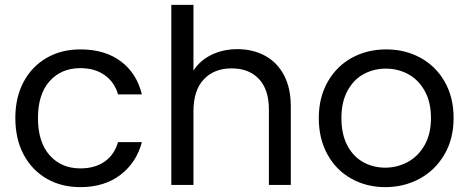

<svg xmlns="http://www.w3.org/2000/svg" viewBox="-20 -760 1927 789"><path d="M43 -275Q43 -360 77 -423.5Q111 -487 171.5 -522Q232 -557 310 -557Q411 -557 476.5 -508Q542 -459 563 -372H465Q451 -422 410.5 -451Q370 -480 310 -480Q232 -480 184 -426.5Q136 -373 136 -275Q136 -176 184 -122Q232 -68 310 -68Q370 -68 410 -96Q450 -124 465 -176H563Q541 -92 475 -41.5Q409 9 310 9Q232 9 171.5 -26Q111 -61 77 -125Q43 -189 43 -275Z M956 -558Q1018 -558 1068 -531.5Q1118 -505 1146.5 -452Q1175 -399 1175 -323V0H1085V-310Q1085 -392 1044 -435.5Q1003 -479 932 -479Q860 -479 817.5 -434Q775 -389 775 -303V0H684V-740H775V-470Q802 -512 849.5 -535Q897 -558 956 -558Z M1563 9Q1486 9 1423.5 -26Q1361 -61 1325.5 -125.5Q1290 -190 1290 -275Q1290 -359 1326.5 -423.5Q1363 -488 1426 -522.5Q1489 -557 1567 -557Q1645 -557 1708 -522.5Q1771 -488 1807.5 -424Q1844 -360 1844 -275Q1844 -190 1806.5 -125.5Q1769 -61 1705 -26Q1641 9 1563 9ZM1563 -71Q1612 -71 1655 -94Q1698 -117 1724.5 -163Q1751 -209 1751 -275Q1751 -341 1725 -387Q1699 -433 1657 -455.5Q1615 -478 1566 -478Q1516 -478 1474.5 -455.5Q1433 -433 1408 -387Q1383 -341 1383 -275Q1383 -208 1407.5 -162Q1432 -116 1473 -93.5Q1514 -71 1563 -71Z"/></svg>

Font: DVN-Poppins
Style: Regular
Weight: 400
Designer: Ninad Kale (Devanagari), Jonny Pinhorn (Latin)
Foundry: Indian Type Foundry
Version: 4.004